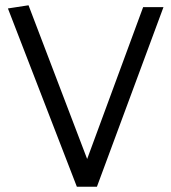

<svg xmlns="http://www.w3.org/2000/svg" viewBox="-20 -707 649 727"><path d="M271 0H347L599 -680H522L310 -105L88 -687L10 -675Z"/></svg>

Font: Catamaran
Style: Regular
Weight: 400
Designer: Pria Ravichandran
Version: Version 1.000;PS 001.000;hotconv 1.0.70;makeotf.lib2.5.58329